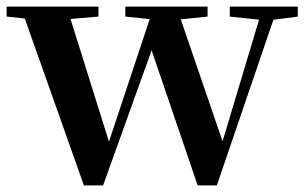

<svg xmlns="http://www.w3.org/2000/svg" viewBox="-28 -556 922 579"><path d="M225 3 34 -536H173L308 -105L292 -104L297 -118L436 -536H504L652 -104H635L639 -116L765 -536H810L626 3H568L415 -446H445L437 -426L283 3ZM-8 -506V-536H269V-506L140 -495H95ZM350 -506V-536H598V-506L492 -495H456ZM665 -506V-536H870V-506L786 -495H769Z"/></svg>

Font: Noto Serif TC ExtraLight
Style: Bold
Weight: 700
Version: Version 2.002-H1;hotconv 1.1.0;makeotfexe 2.6.0